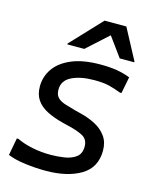

<svg xmlns="http://www.w3.org/2000/svg" viewBox="-115 -836 731 920"><g transform="rotate(15 250.0 -376.0)"><path d="M28 -106H36Q69 -90 112.5 -81Q156 -72 204 -72Q236 -72 270.5 -77Q305 -82 328.5 -99Q352 -116 352 -152Q352 -188 324 -203Q296 -218 252 -228L220 -236Q173 -248 139.5 -265.5Q106 -283 88 -309.5Q70 -336 70 -376Q70 -424 97.5 -464Q125 -504 181.5 -528Q238 -552 324 -552Q372 -552 407 -546Q442 -540 472 -528L456 -446H448Q417 -458 389 -465Q361 -472 316 -472Q247 -472 203.5 -450.5Q160 -429 160 -384Q160 -358 173.5 -344.5Q187 -331 211 -323.5Q235 -316 264 -308L296 -300Q335 -290 368 -272.5Q401 -255 421.5 -226.5Q442 -198 442 -156Q442 -72 375 -32Q308 8 200 8Q152 8 100 1.5Q48 -5 12 -20ZM145 -604V-608L288 -760H396L477 -608V-604H405L335 -700L229 -604Z"/></g></svg>

Font: Kufam
Style: Italic
Weight: 400
Italic angle: -11°
Designer: Artur Schmal
Foundry: Original Type
Version: Version 1.301; ttfautohint (v1.8.3)